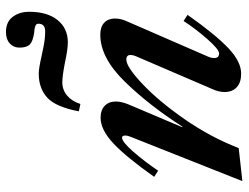

<svg xmlns="http://www.w3.org/2000/svg" viewBox="-112 -688 812 627"><g transform="rotate(-90 293.5 -374.0)"><path d="M160 -351Q165 -364 165 -369Q165 -381 158 -381Q144 -381 111.5 -343.5Q79 -306 50 -263L30 -276Q95 -368 139.5 -409.5Q184 -451 223 -451Q248 -451 262 -437.5Q276 -424 276 -401Q276 -384 267 -361L192 -184H194Q263 -292 341 -372Q419 -452 494 -452Q520 -452 533.5 -439Q547 -426 547 -404Q547 -384 537 -363L423 -101Q418 -90 418 -80Q418 -64 433 -64Q446 -64 479.5 -102Q513 -140 539 -180L559 -167Q494 -75 450 -33.5Q406 8 367 8Q338 8 322.5 -6.5Q307 -21 307 -46Q307 -66 317 -87L424 -336Q428 -345 428 -353Q428 -367 413 -367Q389 -367 332.5 -313.5Q276 -260 217.5 -175.5Q159 -91 124 0L16 12ZM244 -522Q258 -597 288.5 -625Q319 -653 367 -653Q384 -653 428 -643Q432 -642 457 -637Q482 -632 505 -632Q530 -632 530 -654Q530 -661 524 -663.5Q518 -666 510.5 -667Q503 -668 500 -668Q473 -672 462.5 -682Q452 -692 452 -716Q452 -735 465.5 -747.5Q479 -760 503 -760Q536 -760 552.5 -738Q569 -716 569 -684Q569 -625 542 -591.5Q515 -558 469 -558Q446 -558 400 -568Q358 -576 339 -576Q314 -576 295.5 -560.5Q277 -545 268 -517Z"/></g></svg>

Font: Ibarra Real Nova
Style: Bold Italic
Weight: 700
Italic angle: -22°
Designer: Jose Maria Ribagorda & Octavio Pardo
Foundry: Octavio Pardo
Version: Version 1.014